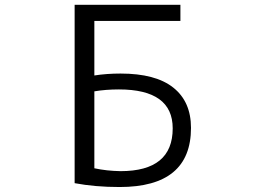

<svg xmlns="http://www.w3.org/2000/svg" viewBox="-20 -750 1040 780"><path d="M363.3 -66.4Q413.1 -55.7 469.7 -54.7Q681.6 -54.7 681.6 -228.5Q681.6 -386.7 462.9 -386.7Q409.2 -386.7 363.3 -378.9ZM363.3 -443.4Q413.1 -451.2 469.7 -451.2Q612.3 -451.2 684.1 -394Q755.9 -336.9 755.9 -230.5Q755.9 9.8 465.8 9.8Q366.2 9.8 283.2 -5.9V-730.5H712.9V-665H363.3Z"/></svg>

Font: GenEi Gothic M SemiLight
Style: Regular
Weight: 350
Designer: o_tamon (Modified); [Source Han Sans]
Ryoko NISHIZUKA  (kana & ideographs); Paul D. Hunt (Latin, Greek & Cyrillic); Wenl
Version: Version 1.1a;Original Version 1.004